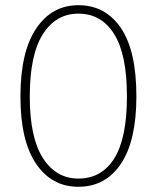

<svg xmlns="http://www.w3.org/2000/svg" viewBox="-20 -713 607 743"><path d="M283.2 -692.9Q387.7 -692.9 447.8 -604.7Q507.8 -516.6 507.8 -339.8Q507.8 -168.9 448.2 -79.6Q388.7 9.8 283.2 9.8Q180.2 9.8 119.6 -79.3Q59.1 -168.5 59.1 -338.9Q59.1 -512.2 119.9 -602.5Q180.7 -692.9 283.2 -692.9ZM283.2 -660.2Q196.3 -660.2 145.8 -580.6Q95.2 -501 95.2 -338.9Q95.2 -180.7 146 -101.3Q196.8 -22 283.2 -22Q373.5 -22 422.4 -100.3Q471.2 -178.7 471.2 -339.8Q471.2 -502.9 421.6 -581.5Q372.1 -660.2 283.2 -660.2Z"/></svg>

Font: Fira Sans Compressed UltraLight
Style: Regular
Weight: 200
Width: 1
Designer: Carrois Corporate & Edenspiekermann AG
Foundry: Carrois Corporate GbR & Edenspiekermann AG
Version: Version 4.203;PS 004.203;hotconv 1.0.88;makeotf.lib2.5.64775